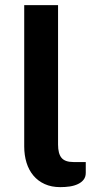

<svg xmlns="http://www.w3.org/2000/svg" viewBox="-20 -744 379 769"><path d="M77 -723.5H212.5V-165Q212.5 -128.5 226.5 -111.8Q240.5 -95 274 -95H323.5V-51.5Q323.5 -35.5 315 -24.5Q306.5 -13.5 292.2 -6.8Q278 0 259.8 2.8Q241.5 5.5 221.5 5.5Q186 5.5 159 -6.8Q132 -19 113.8 -40.8Q95.5 -62.5 86.2 -92.5Q77 -122.5 77 -157.5Z"/></svg>

Font: Lato
Style: Bold
Weight: 700
Designer: Lukasz Dziedzic
Foundry: tyPoland Lukasz Dziedzic
Version: Version 2.007; 2014-02-27